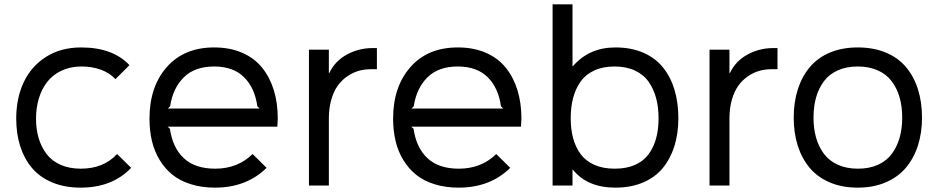

<svg xmlns="http://www.w3.org/2000/svg" viewBox="-20 -860 4349 890"><path d="M522.9 -146 587.9 -82Q500.5 9.8 354 9.8Q279.8 9.8 221.9 -14.4Q164.1 -38.6 127.9 -81.8Q91.8 -125 73.5 -182.6Q55.2 -240.2 55.2 -310.1Q55.2 -404.3 89.8 -478.5Q124.5 -552.7 193.4 -596.4Q262.2 -640.1 356 -640.1Q502.9 -640.1 580.1 -558.1L515.1 -493.2Q489.3 -521.5 447.8 -536.9Q406.2 -552.2 356 -551.8Q304.7 -551.3 264.2 -532Q223.6 -512.7 198.2 -479.5Q172.9 -446.3 159.9 -403.1Q147 -359.9 147 -310.1Q147 -261.2 158.9 -220.5Q170.9 -179.7 195.1 -147.2Q219.2 -114.7 260 -96.4Q300.8 -78.1 355 -78.1Q459.5 -78.1 522.9 -146Z M757.8 -356.9H1183.6L1172.9 -367.2Q1161.1 -452.6 1111.1 -502.2Q1061 -551.8 972.7 -551.8Q882.8 -551.8 832 -501.5Q781.2 -451.2 768.6 -367.2ZM1267.6 -310.1Q1267.6 -299.3 1265.6 -272.9H756.8L767.6 -263.2Q780.3 -174.8 832.3 -126.5Q884.3 -78.1 977.5 -78.1Q1081.5 -78.1 1150.9 -146L1215.8 -82Q1122.6 9.8 976.6 9.8Q915.5 9.8 865.2 -5.9Q814.9 -21.5 779.5 -50Q744.1 -78.6 720 -118.4Q695.8 -158.2 684.3 -206.3Q672.9 -254.4 672.9 -310.1Q672.9 -457.5 752.9 -548.8Q833 -640.1 972.7 -640.1Q1045.9 -640.1 1102.5 -615.5Q1159.2 -590.8 1195.1 -546.1Q1231 -501.5 1249.3 -441.9Q1267.6 -382.3 1267.6 -310.1Z M1727.1 -637.2V-539.1H1697.3Q1668.9 -539.1 1642.3 -531.5Q1615.7 -523.9 1590.3 -506.6Q1564.9 -489.3 1546.1 -463.6Q1527.3 -438 1515.9 -398.7Q1504.4 -359.4 1504.4 -311V0H1412.1V-629.9H1504.4V-521H1506.3Q1532.2 -576.7 1587.6 -606.9Q1643.1 -637.2 1707 -637.2Z M1887.2 -356.9H2313L2302.2 -367.2Q2290.5 -452.6 2240.5 -502.2Q2190.4 -551.8 2102.1 -551.8Q2012.2 -551.8 1961.4 -501.5Q1910.6 -451.2 1897.9 -367.2ZM2397 -310.1Q2397 -299.3 2395 -272.9H1886.2L1897 -263.2Q1909.7 -174.8 1961.7 -126.5Q2013.7 -78.1 2106.9 -78.1Q2210.9 -78.1 2280.3 -146L2345.2 -82Q2252 9.8 2106 9.8Q2044.9 9.8 1994.6 -5.9Q1944.3 -21.5 1908.9 -50Q1873.5 -78.6 1849.4 -118.4Q1825.2 -158.2 1813.7 -206.3Q1802.2 -254.4 1802.2 -310.1Q1802.2 -457.5 1882.3 -548.8Q1962.4 -640.1 2102.1 -640.1Q2175.3 -640.1 2231.9 -615.5Q2288.6 -590.8 2324.5 -546.1Q2360.4 -501.5 2378.7 -441.9Q2397 -382.3 2397 -310.1Z M2625.5 -312Q2625.5 -260.7 2636.7 -219.2Q2647.9 -177.7 2671.6 -145.5Q2695.3 -113.3 2735.4 -95.7Q2775.4 -78.1 2829.6 -78.1Q2883.8 -78.1 2923.6 -95.7Q2963.4 -113.3 2986.8 -145.5Q3010.3 -177.7 3021.5 -219.2Q3032.7 -260.7 3032.7 -312Q3032.7 -363.3 3021.2 -405.8Q3009.8 -448.2 2986.3 -481.4Q2962.9 -514.6 2922.6 -533.2Q2882.3 -551.8 2828.6 -551.8Q2774.9 -551.8 2734.9 -533.4Q2694.8 -515.1 2671.4 -481.9Q2647.9 -448.7 2636.7 -406.2Q2625.5 -363.8 2625.5 -312ZM3124.5 -312Q3124.5 -241.2 3106.2 -182.9Q3087.9 -124.5 3052.5 -81.3Q3017.1 -38.1 2960.9 -14.2Q2904.8 9.8 2832.5 9.8Q2703.1 9.8 2635.7 -73.2H2633.8V0H2541.5V-839.8H2633.8V-553.2H2635.7Q2710.9 -640.1 2832.5 -640.1Q2905.8 -640.1 2961.9 -615.7Q3018.1 -591.3 3053.5 -547.1Q3088.9 -502.9 3106.7 -443.6Q3124.5 -384.3 3124.5 -312Z M3584 -637.2V-539.1H3554.2Q3525.9 -539.1 3499.3 -531.5Q3472.7 -523.9 3447.3 -506.6Q3421.9 -489.3 3403.1 -463.6Q3384.3 -438 3372.8 -398.7Q3361.3 -359.4 3361.3 -311V0H3269V-629.9H3361.3V-521H3363.3Q3389.2 -576.7 3444.6 -606.9Q3500 -637.2 3564 -637.2Z M4150.1 -221.7Q4162.1 -263.7 4162.1 -314.9Q4162.1 -366.2 4150.1 -408.2Q4138.2 -450.2 4113.8 -482.9Q4089.4 -515.6 4049.1 -533.7Q4008.8 -551.8 3956.1 -551.8Q3903.3 -551.8 3863.3 -533.7Q3823.2 -515.6 3799.1 -483.2Q3774.9 -450.7 3762.9 -408.4Q3751 -366.2 3751 -314.9Q3751 -263.7 3762.9 -221.7Q3774.9 -179.7 3799.3 -147Q3823.7 -114.3 3864 -96.2Q3904.3 -78.1 3957 -78.1Q4009.8 -78.1 4049.8 -96.2Q4089.8 -114.3 4114 -147Q4138.2 -179.7 4150.1 -221.7ZM4253.9 -314.9Q4253.9 -244.1 4234.9 -185.1Q4215.8 -126 4179.2 -82.5Q4142.6 -39.1 4085.4 -14.6Q4028.3 9.8 3956.1 9.8Q3883.3 9.8 3826.4 -14.4Q3769.5 -38.6 3733.2 -82Q3696.8 -125.5 3678 -184.6Q3659.2 -243.7 3659.2 -314.9Q3659.2 -386.2 3678 -445.3Q3696.8 -504.4 3733.2 -548.1Q3769.5 -591.8 3826.4 -616Q3883.3 -640.1 3956.1 -640.1Q4029.3 -640.1 4086.4 -616.2Q4143.6 -592.3 4179.9 -548.8Q4216.3 -505.4 4235.1 -446Q4253.9 -386.7 4253.9 -314.9Z"/></svg>

Font: Sinkin Sans 400 Regular
Style: Regular
Weight: 400
Designer: Keith Bates
Foundry: K-Type
Version: Sinkin Sans (version 1.0)  by Keith Bates   •   © 2014   www